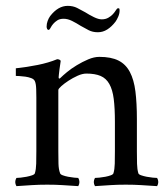

<svg xmlns="http://www.w3.org/2000/svg" viewBox="-20 -632 566 655"><path d="M319 -438Q359 -438 384 -425.5Q409 -413 423 -386.5Q437 -360 442 -320Q447 -280 447 -226V-115Q447 -92 447.5 -73Q448 -54 452 -41Q453 -37 461.5 -34Q470 -31 480.5 -29Q491 -27 501 -26Q511 -25 516 -25Q524 -11 516 3Q485 1 461.5 -0.5Q438 -2 409 -2Q380 -2 357.5 -0.5Q335 1 304 3Q296 -11 304 -25Q309 -25 319 -26Q329 -27 339.5 -29Q350 -31 358 -34Q366 -37 367 -41Q371 -54 371.5 -73.5Q372 -93 372 -116V-216Q372 -263 368 -294.5Q364 -326 353 -345.5Q342 -365 323 -373Q304 -381 275 -381Q261 -381 244.5 -373.5Q228 -366 213.5 -356.5Q199 -347 189 -338Q179 -329 179 -325V-116Q179 -93 179.5 -73.5Q180 -54 185 -41Q186 -37 194 -34Q202 -31 212.5 -29Q223 -27 233 -26Q243 -25 247 -25Q255 -11 247 3Q216 1 193 -0.5Q170 -2 141 -2Q112 -2 89 -0.5Q66 1 36 3Q28 -11 36 -25Q41 -25 50.5 -26Q60 -27 70.5 -29Q81 -31 89.5 -34Q98 -37 99 -41Q103 -54 103.5 -73.5Q104 -93 104 -116V-299Q104 -309 103.5 -327.5Q103 -346 99 -355Q96 -362 86.5 -365.5Q77 -369 66.5 -370.5Q56 -372 46.5 -372.5Q37 -373 34 -373V-399Q72 -403 109 -410.5Q146 -418 175 -430Q180 -430 183.5 -428Q187 -426 187 -424Q187 -421 185.5 -413Q184 -405 183 -396Q182 -387 181 -379Q180 -371 180 -368Q180 -364 183 -364Q184 -364 186 -366Q194 -374 208.5 -386Q223 -398 242 -409.5Q261 -421 281 -429.5Q301 -438 319 -438ZM211 -612Q229 -612 243 -605Q257 -598 271 -590Q285 -581 300.5 -573.5Q316 -566 327 -566Q340 -566 349.5 -571.5Q359 -577 365 -583.5Q371 -590 375 -596.5Q379 -603 382 -604Q387 -604 387.5 -601.5Q388 -599 388 -596Q388 -586 383.5 -575.5Q379 -565 374 -558Q361 -541 346 -531.5Q331 -522 314 -522Q296 -522 282.5 -529Q269 -536 255 -544Q241 -553 226 -560.5Q211 -568 197 -568Q184 -568 175.5 -562.5Q167 -557 161.5 -550.5Q156 -544 153 -538Q150 -532 147 -530Q142 -530 140.5 -534Q139 -538 139 -541Q139 -551 142.5 -560.5Q146 -570 151 -577Q178 -612 211 -612Z"/></svg>

Font: Vermiglione
Style: Regular
Weight: 400
Version: Version 1.000